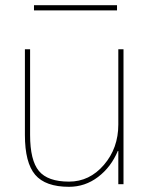

<svg xmlns="http://www.w3.org/2000/svg" viewBox="-20 -710 577 740"><path d="M111 -670V-690H431V-670ZM436 -128H434Q408 -66 358 -28Q308 10 246 10Q155 10 115.5 -36.5Q76 -83 76 -190V-520H96V-190Q96 -92 130 -51Q164 -10 246 -10Q325 -10 380.5 -74.5Q436 -139 436 -230V-520H456V0H436Z"/></svg>

Font: Mplus 1p Thin
Style: Regular
Weight: 250
Version: Version 1.061